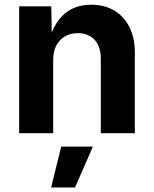

<svg xmlns="http://www.w3.org/2000/svg" viewBox="-20 -573 663 826"><path d="M208.8 0H62.4V-545.9H200.6L203 -409.6H194.2Q208.7 -456 233 -487.7Q257.3 -519.4 292.1 -536.1Q327 -552.7 372.3 -552.7Q428.8 -552.7 471.1 -527.9Q513.4 -503.1 536.7 -456.6Q560.1 -410.1 560.1 -347.2V0H413.7V-321.7Q413.7 -355.3 401.8 -379.8Q389.9 -404.2 367.7 -417.3Q345.6 -430.4 314.9 -430.4Q283.8 -430.4 259.8 -416.7Q235.8 -403.1 222.3 -377.3Q208.8 -351.5 208.8 -316.1ZM243.4 57.6H379.7L302.7 233.6H199.9Z"/></svg>

Font: Raveo Variable
Style: Regular
Weight: 400
Designer: Jakub Foglar, Rasmus Andersson (Inter)
Foundry: Jakubfoglar.com
Version: Version 1.000;Glyphs 3.2.3 (3260)